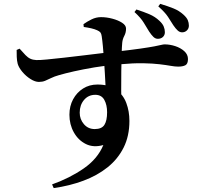

<svg xmlns="http://www.w3.org/2000/svg" viewBox="-20 -877 1040 986"><path d="M745.8 -715.1Q732.7 -736.3 718.1 -760.6Q703.5 -785 670.6 -815.2L680.5 -828.3Q716.9 -816.7 746.8 -804Q776.6 -791.3 798.4 -770.4Q814.8 -755.4 820.7 -740.9Q826.7 -726.4 826.7 -711.6Q826.7 -696.7 816.7 -687.2Q806.6 -677.7 790.3 -677.7Q777.9 -677.7 767.7 -687.6Q757.4 -697.5 745.8 -715.1ZM870.3 -747.1Q858.4 -766.4 842.8 -790.3Q827.1 -814.2 793 -844.1L802.6 -857.3Q841.7 -845.5 870.7 -833.9Q899.6 -822.4 922.5 -801.5Q938.8 -786.7 944.4 -773.4Q950 -760.1 950 -745.4Q950 -730.7 940 -720.9Q930 -711 915.1 -711Q902.9 -711 892.6 -720.3Q882.2 -729.6 870.3 -747.1ZM65.5 -620.5 80.7 -627.1Q98.5 -607 110.9 -594Q123.3 -581.1 136.3 -575.2Q149.3 -569.3 166.3 -568.6Q182.4 -567.8 220.6 -571.5Q258.8 -575.1 308.9 -580.8Q359 -586.4 410.4 -592.7Q461.7 -598.9 505.6 -604.2Q549.6 -609.5 574.4 -611.7Q654.1 -620.7 701.3 -627.5Q748.4 -634.3 773.4 -639.1Q798.4 -644 808.8 -646.6Q819.3 -649.1 825.3 -649.1Q852.5 -649.1 880.1 -640.1Q907.6 -631.1 926.5 -614.1Q945.3 -597.1 945.3 -573.8Q945.3 -548.8 931.7 -541.8Q918.1 -534.9 895.4 -534.9Q878.8 -534.9 855.8 -539Q832.8 -543.1 799.1 -547.1Q765.3 -551.2 715.2 -552.2Q665.1 -553.2 593.1 -546.6Q525.4 -541.2 465.7 -531.1Q406.1 -521 359.5 -510.5Q313 -500 282.6 -491Q259.1 -484.5 242.3 -476.1Q225.5 -467.7 211.5 -462Q197.6 -456.3 179.8 -456.3Q160.4 -456.3 137.1 -470.9Q113.7 -485.6 95.3 -507.3Q77 -529 71 -548.8Q66.7 -565.6 66 -585Q65.3 -604.4 65.5 -620.5ZM410.2 -738.5 408.6 -752.8Q426.5 -765.8 450 -777.4Q473.5 -789 498.6 -789Q527.2 -789 556.9 -781.1Q586.6 -773.3 606.9 -760.2Q627.3 -747 627.3 -730.2Q627.3 -709.8 618.4 -692.9Q609.4 -676 607.7 -657.5Q605.9 -639.5 604.7 -600.7Q603.5 -561.9 602.9 -512.7Q602.3 -463.5 602.4 -414.1Q602.6 -364.7 603.6 -326.5L523 -404.4Q523 -415.8 521.7 -442Q520.5 -468.2 518.4 -502.1Q516.3 -536 513.9 -571.7Q511.4 -607.5 508.4 -639Q505.5 -670.6 502.3 -690.9Q500.6 -704 495.7 -710.3Q490.8 -716.5 478.8 -721.7Q466.6 -727.3 448.8 -731.5Q431 -735.6 410.2 -738.5ZM480 -442.9Q540.8 -442.9 576.7 -416.7Q612.7 -390.5 628.6 -348.1Q644.6 -305.8 644.6 -256Q644.6 -178.6 614.9 -119.2Q585.2 -59.9 532.2 -17.6Q479.2 24.7 408.4 51Q337.7 77.4 255.8 88.9L247.4 70Q339.1 37.2 410.3 -12.2Q481.5 -61.6 510.7 -132.2Q460.5 -117.9 421.3 -137.2Q382.1 -156.5 359.3 -197.1Q336.5 -237.6 336.5 -287.9Q336.5 -332.1 355.4 -367.1Q374.3 -402.1 406.7 -422.5Q439 -442.9 480 -442.9ZM466.5 -214.2Q502.3 -214.2 516.1 -235.7Q530 -257.2 530 -300.5Q530 -338.2 515.7 -364.1Q501.4 -390.1 469.4 -390.1Q434 -390.1 411.7 -363.9Q389.3 -337.6 389.3 -298.2Q389.3 -264.6 410.9 -239.4Q432.5 -214.2 466.5 -214.2Z"/></svg>

Font: Source Han Serif JP VF
Style: Regular
Weight: 250
Designer: Ryoko NISHIZUKA 西塚涼子 (kana & ideographs); Frank Grießhammer (Latin, Greek & Cyrillic); Wenlong ZHANG 张文龙 (bopomofo); San
Foundry: Adobe
Version: Version 2.001;hotconv 1.1.0;makeotfexe 2.6.0